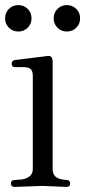

<svg xmlns="http://www.w3.org/2000/svg" viewBox="-23 -731 335 755"><path d="M241 -23Q253 -22 253 -9Q253 4 238 4L143 0L35 4Q20 4 20 -9Q20 -22 32 -23L60 -25Q80 -27 93 -37.5Q106 -48 106 -66V-432Q106 -452 97.5 -459.5Q89 -467 70 -467H36Q23 -467 23 -480Q23 -493 36 -495L166 -511Q184 -513 184 -488V-66Q184 -30 224 -25ZM12 -622Q-3 -637 -3 -659Q-3 -681 12 -696Q27 -711 49 -711Q71 -711 86 -696Q101 -681 101 -659Q101 -637 86 -622Q71 -607 49 -607Q27 -607 12 -622ZM203 -622Q188 -637 188 -659Q188 -681 203 -696Q218 -711 240 -711Q262 -711 277 -696Q292 -681 292 -659Q292 -637 277 -622Q262 -607 240 -607Q218 -607 203 -622Z"/></svg>

Font: Lustria
Style: Regular
Weight: 400
Designer: Matthew Desmond
Foundry: Matthew Desmond
Version: Version 001.001; ttfautohint (v1.6)